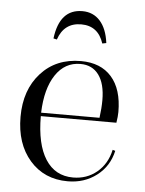

<svg xmlns="http://www.w3.org/2000/svg" viewBox="-49 -672 547 724"><g transform="rotate(5 224.5 -310.0)"><path d="M234 -632Q275 -632 301 -603Q327 -574 334 -520L319 -517Q298 -582 234 -582Q169 -582 147 -517L134 -520Q148 -632 234 -632ZM234 12Q145 12 90.5 -50.5Q36 -113 36 -215Q36 -317 93.5 -380.5Q151 -444 245 -444Q320 -444 361 -397.5Q402 -351 402 -265Q402 -248 398 -224H112Q112 -118 148.5 -61Q185 -4 253 -4Q305 -4 343 -35.5Q381 -67 393 -121L403 -118Q390 -59 343.5 -23.5Q297 12 234 12ZM244 -433Q185 -433 150 -380.5Q115 -328 112 -237H333Q338 -274 338 -304Q338 -366 313.5 -399.5Q289 -433 244 -433Z"/></g></svg>

Font: Arapey Regular-Display
Style: Regular
Weight: 400
Designer: Eduardo Rodriguez Tunni
Foundry: Eduardo Rodriguez Tunni
Version: Version 4.000